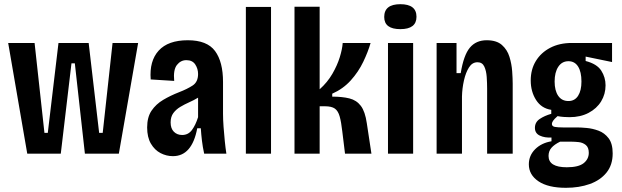

<svg xmlns="http://www.w3.org/2000/svg" viewBox="-20 -733 2968 916"><path d="M110 0 19 -528H145L192 -99H208L259 -528H403L453 -99H470L517 -528H639L547 0H385L337 -431H321L270 0Z M805 12Q774 12 746 -2.5Q718 -17 700 -47.5Q682 -78 682 -125Q682 -174 703 -205Q724 -236 758.5 -256.5Q793 -277 834 -293Q873 -308 899 -325Q925 -342 925 -380Q925 -405 911.5 -425.5Q898 -446 869 -446Q842 -446 824 -423Q806 -400 811 -347L699 -354Q692 -442 737 -491.5Q782 -541 876 -541Q968 -541 1006 -489.5Q1044 -438 1044 -342V-190Q1044 -163 1046.5 -128.5Q1049 -94 1052.5 -59.5Q1056 -25 1060 0H954Q947 -32 943.5 -61.5Q940 -91 938 -121H921Q896 12 805 12ZM849 -89Q878 -89 895.5 -112.5Q913 -136 925 -174V-267Q905 -255 882.5 -245Q860 -235 840 -223Q820 -211 807 -193.5Q794 -176 794 -149Q794 -120 809.5 -104.5Q825 -89 849 -89Z M1153 0V-700H1273V0Z M1385 0V-701H1505V-307Q1542 -340 1565.5 -380.5Q1589 -421 1601 -460Q1613 -499 1615 -528H1748Q1736 -486 1713 -438Q1690 -390 1653.5 -349.5Q1617 -309 1565 -286V-272Q1613 -272 1647 -263.5Q1681 -255 1701.5 -228Q1722 -201 1730 -145L1752 0H1626L1613 -106Q1608 -151 1600.5 -177.5Q1593 -204 1577.5 -215Q1562 -226 1530 -226H1505V0Z M1831 0V-528H1951V0ZM1890 -594Q1813 -594 1813 -652Q1813 -713 1890 -713Q1967 -713 1967 -653Q1967 -594 1890 -594Z M2063 0V-528H2158V-384H2178Q2192 -470 2221.5 -505.5Q2251 -541 2302 -541Q2349 -541 2374.5 -518.5Q2400 -496 2410.5 -462Q2421 -428 2423.5 -393Q2426 -358 2426 -334V0H2304V-310Q2304 -337 2302 -366Q2300 -395 2290.5 -415.5Q2281 -436 2258 -436Q2233 -436 2217.5 -411.5Q2202 -387 2193.5 -349.5Q2185 -312 2184 -273V0Z M2680 163Q2595 163 2549 132Q2503 101 2503 51Q2503 9 2533 -21Q2563 -51 2611 -59V-77Q2579 -75 2555.5 -86Q2532 -97 2532 -123Q2532 -150 2555 -165.5Q2578 -181 2610 -190V-209Q2563 -216 2537.5 -256Q2512 -296 2512 -349Q2512 -402 2536.5 -442Q2561 -482 2605 -505Q2649 -528 2708 -528H2900V-437L2774 -463V-442Q2828 -428 2848.5 -396Q2869 -364 2869 -326Q2869 -284 2848 -249.5Q2827 -215 2788 -194.5Q2749 -174 2697 -174Q2686 -174 2670.5 -175Q2655 -176 2640 -179Q2624 -165 2618.5 -156.5Q2613 -148 2613 -142Q2613 -130 2627.5 -127.5Q2642 -125 2666 -125H2734Q2751 -125 2779 -122.5Q2807 -120 2835.5 -109.5Q2864 -99 2883.5 -73.5Q2903 -48 2903 -1Q2903 54 2873.5 90.5Q2844 127 2793.5 145Q2743 163 2680 163ZM2692 -251Q2722 -251 2738 -276Q2754 -301 2754 -344Q2754 -390 2738 -415.5Q2722 -441 2692 -441Q2661 -441 2643.5 -414.5Q2626 -388 2626 -344Q2626 -301 2643 -276Q2660 -251 2692 -251ZM2684 65Q2740 65 2764.5 45.5Q2789 26 2789 -4Q2789 -30 2774.5 -41.5Q2760 -53 2741 -55Q2722 -57 2709 -57H2652Q2625 -44 2611 -28Q2597 -12 2597 11Q2597 65 2684 65Z"/></svg>

Font: Bricolage Grotesque 10pt Condensed SemiBold
Style: Regular
Weight: 600
Width: 3
Designer: Mathieu Triay
Foundry: Atelier Triay
Version: Version 1.000; ttfautohint (v1.8.4.7-5d5b);gftools[0.9.32]